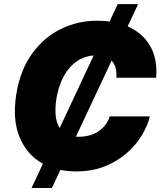

<svg xmlns="http://www.w3.org/2000/svg" viewBox="-20 -840 807 952"><path d="M136.4 92.3 192.8 -28.1Q114.7 -70.7 77.6 -158.6Q40.5 -246.4 61.1 -375Q81 -494.3 139.7 -574.9Q198.5 -655.5 282.1 -696.4Q365.8 -737.2 460.2 -737.2Q493.3 -737.2 523.4 -733.3L563.9 -819.6H664.8L612.9 -709.2Q686.1 -677.6 723.9 -612.9Q761.7 -548.3 754.3 -454.5H556.8Q561.4 -510.3 533.4 -539.1L356.5 -162.3Q362.9 -161.9 369.3 -161.9Q429 -161.9 469.1 -189.5Q509.2 -217 524.1 -262.8H723Q712 -216.6 682.9 -168.5Q653.8 -120.4 607.6 -80.1Q561.4 -39.8 498.9 -14.9Q436.4 9.9 358 9.9Q316.8 9.9 279.5 2.5L237.2 92.3ZM275.9 -205.3 444.6 -565Q372.5 -559.3 324.4 -503Q276.3 -446.7 259.9 -352.3Q244.7 -253.6 275.9 -205.3Z"/></svg>

Font: Inter UI Black
Style: Italic
Weight: 900
Italic angle: -9.39999°
Designer: Rasmus Andersson
Foundry: rsms
Version: 3.2;8d6f07862